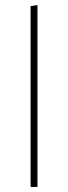

<svg xmlns="http://www.w3.org/2000/svg" viewBox="-20 -733 268 753"><path d="M100 0V-709L127 -713V0Z"/></svg>

Font: Ysabeau Office Thin
Style: Regular
Weight: 250
Designer: Christian Thalmann (Catharsis Fonts)
Version: Version 2.001;gftools[0.9.30]; featfreeze: tnum,lnum,ss02